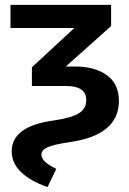

<svg xmlns="http://www.w3.org/2000/svg" viewBox="-20 -549 531 788"><path d="M175 219Q28 166 28 72Q28 -30 197 -54Q273 -65 303.5 -84Q334 -103 334 -138Q334 -196 252 -196H111V-273L285 -434H23V-529H436V-442L250 -276H289Q369 -276 418.5 -240.5Q468 -205 468 -135Q468 5 268 34Q200 44 175 55.5Q150 67 150 86Q150 115 211 144Z"/></svg>

Font: Trujillo Medium
Style: Regular
Weight: 500
Designer: Fira Sans original fonts by bBox Type GmbH, Carrois Corporate GbR, & Edenspiekermann AG / Changes by Cristiano Sobral
Foundry: Fira Sans original fonts by bBox Type GmbH, Carrois Corporate GbR, & Edenspiekermann AG / Changes by Cristiano Sobral
Version: Version 4.301;October 17, 2021;FontCreator 14.0.0.2814 64-bi